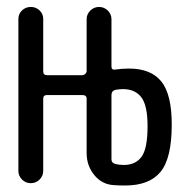

<svg xmlns="http://www.w3.org/2000/svg" viewBox="-20 -540 540 566"><path d="M308.6 -259.8V-70.3Q308.6 -59.6 320.3 -56.6Q332 -53.7 344.7 -53.7Q379.9 -53.7 397.5 -78.1Q415 -102.5 415 -168Q415 -229.5 396.5 -253.4Q377.9 -277.3 342.8 -277.3Q335 -277.3 321.3 -275.4Q308.6 -272.5 308.6 -259.8ZM34.2 -36.1V-484.4Q34.2 -499 44.9 -509.3Q55.7 -519.5 70.8 -519.5Q85.9 -519.5 96.7 -509.3Q107.4 -499 107.4 -484.4V-330.1Q107.4 -318.4 118.2 -318.4H222.7Q227.5 -318.4 231.4 -322.3Q235.4 -326.2 235.4 -330.1V-483.4Q235.4 -498 246.1 -508.8Q256.8 -519.5 272 -519.5Q287.1 -519.5 297.9 -508.8Q308.6 -498 308.6 -483.4V-343.8Q308.6 -333 320.3 -335Q339.8 -337.9 360.4 -337.9Q424.8 -337.9 455.6 -299.8Q486.3 -261.7 486.3 -172.9Q486.3 -73.2 453.1 -33.2Q419.9 6.8 349.6 6.8Q328.1 6.8 318.4 5.9Q282.2 4.9 258.8 -22.9Q235.4 -50.8 235.4 -88.9V-249Q235.4 -259.8 222.7 -259.8H118.2Q107.4 -259.8 107.4 -249V-36.1Q107.4 -21.5 96.7 -10.7Q85.9 0 70.8 0Q55.7 0 44.9 -10.7Q34.2 -21.5 34.2 -36.1Z"/></svg>

Font: Rounded-X Mgen+ 1mn regular
Style: Regular
Weight: 400
Designer: [Source Han Sans]
Ryoko NISHIZUKA  (kana & ideographs); Paul D. Hunt (Latin, Greek & Cyrillic); Wenlong ZHANG  (bopomofo
Version: Version 1.059.20150602